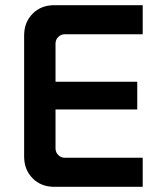

<svg xmlns="http://www.w3.org/2000/svg" viewBox="-20 -720 621 740"><path d="M189 0Q138 0 105.5 -33Q73 -66 73 -117V-583Q73 -634 105.5 -667Q138 -700 189 -700H530V-588H230Q215 -588 204.5 -577.5Q194 -567 194 -552V-148Q194 -133 204.5 -122.5Q215 -112 230 -112H530V0ZM132 -298V-405H509V-298Z"/></svg>

Font: SUSE SemiBold
Style: Regular
Weight: 600
Designer: Rene Bieder
Foundry: SUSE
Version: Version 1.000